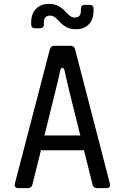

<svg xmlns="http://www.w3.org/2000/svg" viewBox="-20 -965 640 985"><path d="M73 0Q63 0 58.5 -6Q54 -12 56 -22L236 -713Q241 -730 258 -730H343Q360 -730 365 -713L544 -22Q546 -12 542 -6Q538 0 527 0H477Q460 0 455 -17L411 -194H190L146 -17Q141 0 124 0ZM208 -270H392L336 -495Q328 -527 322 -554.5Q316 -582 311 -603Q308 -617 300 -617Q292 -617 289 -603Q285 -582 278.5 -555Q272 -528 264 -496ZM370 -815Q340 -815 321 -825.5Q302 -836 289 -850Q276 -864 264 -874.5Q252 -885 235 -885Q222 -885 213.5 -876.5Q205 -868 205 -850V-840Q205 -820 185 -820H160Q140 -820 140 -840V-850Q140 -895 165 -920Q190 -945 230 -945Q260 -945 279 -934.5Q298 -924 311 -910Q324 -896 336 -885.5Q348 -875 365 -875Q379 -875 387 -883.5Q395 -892 395 -910V-920Q395 -940 415 -940H440Q460 -940 460 -920V-910Q460 -865 435.5 -840Q411 -815 370 -815Z"/></svg>

Font: Pitagon Sans Mono
Style: Regular
Weight: 400
Monospace: yes
Designer: Travis Tran
Foundry: Pitagon
Version: Version 1.001;gftools[0.9.26]